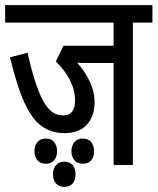

<svg xmlns="http://www.w3.org/2000/svg" viewBox="-20 -642 613 747"><path d="M497 -554V0H422V-397H324Q312 -397 301 -397Q290 -397 280 -398Q309 -367 328.5 -326.5Q348 -286 348 -244Q348 -190 318 -157Q288 -124 230 -124Q182 -124 144 -150Q106 -176 76 -240.5Q46 -305 19 -419L87 -437Q116 -309 147 -251Q178 -193 224 -193Q250 -193 261 -208.5Q272 -224 272 -250Q272 -330 197 -403L227 -464H422V-554H0V-622H573V-554ZM258 -54Q258 -75 269.5 -89Q281 -103 302 -103Q324 -103 335 -89Q346 -75 346 -54Q346 -32 335 -18.5Q324 -5 302 -5Q281 -5 269.5 -18.5Q258 -32 258 -54ZM114 -54Q114 -75 125.5 -89Q137 -103 158 -103Q180 -103 191 -89Q202 -75 202 -54Q202 -32 191 -18.5Q180 -5 158 -5Q137 -5 125.5 -18.5Q114 -32 114 -54ZM186 36Q186 15 197.5 1Q209 -13 230 -13Q252 -13 263 1Q274 15 274 36Q274 58 263 71.5Q252 85 230 85Q209 85 197.5 71.5Q186 58 186 36Z"/></svg>

Font: Noto Sans ExtraCondensed
Style: Regular
Weight: 400
Width: 2
Designer: Monotype Design Team
Foundry: Monotype Imaging Inc.
Version: Version 2.013; ttfautohint (v1.8.4.7-5d5b)